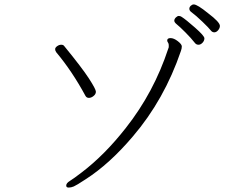

<svg xmlns="http://www.w3.org/2000/svg" viewBox="-20 -838 1040 867"><path d="M842 -785Q835 -791 835 -798.5Q835 -806 841.5 -812Q848 -818 855 -818Q871 -818 920 -778Q973 -738 973 -721Q973 -711 965 -701.5Q957 -692 947.5 -692Q938 -692 931 -701.5Q924 -711 894.5 -739.5Q865 -768 842 -785ZM861 -643Q843 -666 817 -692Q791 -718 779 -727.5Q767 -737 767 -744.5Q767 -752 774 -759Q781 -766 787.5 -766Q794 -766 800 -762Q819 -750 861 -713Q903 -676 903 -665Q903 -654 894.5 -645Q886 -636 876.5 -636Q867 -636 861 -643ZM279 0Q279 -11 295.5 -21Q312 -31 351 -61Q454 -140 548 -260Q675 -421 740 -619Q742 -623 742 -626V-635Q742 -641 738.5 -646Q735 -651 735 -655Q735 -666 750 -666Q765 -666 783 -652Q801 -638 801 -628.5Q801 -619 797 -608Q722 -388 580 -222Q474 -97 366 -28Q325 -1 313 4Q301 9 290 9Q279 9 279 0ZM413 -424Q413 -413 402.5 -404.5Q392 -396 381.5 -396Q371 -396 366 -405Q306 -516 234 -602Q229 -609 229 -616Q229 -623 238 -629.5Q247 -636 256.5 -636Q266 -636 270 -630Q351 -531 382 -483Q413 -435 413 -424Z"/></svg>

Font: LXGW WenKai Light
Style: Regular
Weight: 300
Designer: LXGW / Fontworks Inc.
Foundry: LXGW / Fontworks Inc.
Version: Version 1.501; October 10, 2024